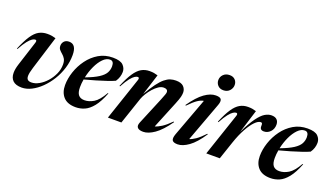

<svg xmlns="http://www.w3.org/2000/svg" viewBox="-67 -1228 2995 1732"><g transform="rotate(20 1430.0 -362.0)"><path d="M513 -420.5Q513 -356 493.5 -293Q474 -230 440 -175Q406 -120 363 -78Q320 -36 272.8 -12Q225.5 12 180 12Q122.5 12 94.8 -14.5Q67 -41 67 -89Q67 -126 82.5 -174L158.5 -410.5Q167 -437 149 -437Q137.5 -437 120.8 -426.8Q104 -416.5 80.5 -387.5Q57 -358.5 26 -302L20.5 -305Q55 -388 86.8 -435.8Q118.5 -483.5 154 -503.2Q189.5 -523 235 -523Q259 -523 275.8 -520.2Q292.5 -517.5 315.5 -511L215.5 -188.5Q199 -135.5 199 -107.5Q199 -82.5 211 -72Q223 -61.5 246.5 -61.5Q281.5 -61.5 319 -82.5Q356.5 -103.5 388.5 -139.2Q420.5 -175 440.5 -219.2Q460.5 -263.5 460.5 -310Q460.5 -345 448.2 -365Q436 -385 420 -398.2Q404 -411.5 391.8 -425.8Q379.5 -440 379.5 -463Q379.5 -488 396 -506Q412.5 -524 443 -524Q513 -524 513 -420.5Z M934.5 -206.5Q900 -118 861.8 -70.8Q823.5 -23.5 782.5 -5.8Q741.5 12 697.5 12Q619 12 580 -30.5Q541 -73 541 -143.5Q541 -205.5 563.2 -272.2Q585.5 -339 627.5 -396.2Q669.5 -453.5 729 -488.8Q788.5 -524 863.5 -524Q935.5 -524 962.8 -496.2Q990 -468.5 990 -432.5Q990 -408 982.2 -383.5Q974.5 -359 959 -337Q932 -324.5 887 -309.2Q842 -294 788.2 -278Q734.5 -262 681 -248Q674 -208.5 674 -172Q674 -120.5 693 -97.5Q712 -74.5 751.5 -74.5Q794.5 -74.5 838.8 -101Q883 -127.5 928 -207ZM845 -498Q810 -498 778 -465.2Q746 -432.5 721.8 -380.2Q697.5 -328 685 -269.5Q764.5 -299.5 807.2 -327.2Q850 -355 866 -384.2Q882 -413.5 882 -447Q882 -498 845 -498Z M1011 -302 1005 -305Q1039.5 -388.5 1071.5 -436Q1103.5 -483.5 1138.2 -503.2Q1173 -523 1215.5 -523Q1240.5 -523 1257 -520.2Q1273.5 -517.5 1295 -511L1231 -308.5Q1270.5 -377 1302.2 -419.8Q1334 -462.5 1361.5 -485Q1389 -507.5 1414.8 -515.8Q1440.5 -524 1468 -524Q1520 -524 1542.8 -500.2Q1565.5 -476.5 1565.5 -443Q1565.5 -425 1560 -401.8Q1554.5 -378.5 1534.5 -329.5L1428.5 -69.5Q1455 -76.5 1490.8 -99Q1526.5 -121.5 1574.5 -169.5L1579.5 -165Q1512 -69.5 1453 -28.8Q1394 12 1346.5 12Q1305.5 12 1291 -5.5Q1276.5 -23 1290 -56L1398.5 -317Q1414.5 -357 1420 -372.5Q1425.5 -388 1425.5 -396.5Q1425.5 -426.5 1387 -426.5Q1362.5 -426.5 1337.2 -409.8Q1312 -393 1289 -367Q1266 -341 1248.2 -312.2Q1230.5 -283.5 1222 -260L1134 0H1004.5L1143 -410.5Q1147 -421.5 1145 -429.2Q1143 -437 1133.5 -437Q1122 -437 1105.2 -426.8Q1088.5 -416.5 1065 -387.5Q1041.5 -358.5 1011 -302Z M1824.5 -659.5Q1824.5 -690.5 1847.2 -713.2Q1870 -736 1907 -736Q1941 -736 1960 -715.8Q1979 -695.5 1979 -666.5Q1979 -635.5 1956.8 -611.5Q1934.5 -587.5 1897.5 -587.5Q1863.5 -587.5 1844 -608.8Q1824.5 -630 1824.5 -659.5ZM1629.5 -68 1766.5 -437.5Q1740.5 -434.5 1709 -413.2Q1677.5 -392 1628.5 -341.5L1622.5 -345.5Q1688 -439.5 1745 -480.2Q1802 -521 1852.5 -521Q1895 -521 1904.5 -502.8Q1914 -484.5 1900 -447L1760 -68.5Q1784 -75 1817.5 -97.8Q1851 -120.5 1897.5 -169.5L1903 -166Q1840 -70.5 1782 -29.2Q1724 12 1677 12Q1635.5 12 1624.8 -6.5Q1614 -25 1629.5 -68Z M2087.5 -410.5Q2091.5 -421.5 2089.5 -429.2Q2087.5 -437 2078 -437Q2066.5 -437 2049.8 -426.8Q2033 -416.5 2009.5 -387.5Q1986 -358.5 1955.5 -302L1949.5 -305Q1984 -388.5 2016 -436Q2048 -483.5 2082.8 -503.2Q2117.5 -523 2160 -523Q2185 -523 2201.5 -520.2Q2218 -517.5 2239.5 -511L2169.5 -286.5Q2216 -383 2253.5 -434.2Q2291 -485.5 2323.2 -504.8Q2355.5 -524 2386 -524Q2421 -524 2438.2 -506.5Q2455.5 -489 2455.5 -459Q2455.5 -417.5 2429.5 -390.5Q2403.5 -363.5 2368.5 -363.5Q2329 -363.5 2331 -401.5Q2332 -420.5 2328.2 -426.8Q2324.5 -433 2315.5 -433Q2291 -433 2260 -401.5Q2229 -370 2196.5 -311.5Q2164 -253 2136.5 -171.5L2078.5 0H1949Z M2804 -206.5Q2769.5 -118 2731.2 -70.8Q2693 -23.5 2652 -5.8Q2611 12 2567 12Q2488.5 12 2449.5 -30.5Q2410.5 -73 2410.5 -143.5Q2410.5 -205.5 2432.8 -272.2Q2455 -339 2497 -396.2Q2539 -453.5 2598.5 -488.8Q2658 -524 2733 -524Q2805 -524 2832.2 -496.2Q2859.5 -468.5 2859.5 -432.5Q2859.5 -408 2851.8 -383.5Q2844 -359 2828.5 -337Q2801.5 -324.5 2756.5 -309.2Q2711.5 -294 2657.8 -278Q2604 -262 2550.5 -248Q2543.5 -208.5 2543.5 -172Q2543.5 -120.5 2562.5 -97.5Q2581.5 -74.5 2621 -74.5Q2664 -74.5 2708.2 -101Q2752.5 -127.5 2797.5 -207ZM2714.5 -498Q2679.5 -498 2647.5 -465.2Q2615.5 -432.5 2591.2 -380.2Q2567 -328 2554.5 -269.5Q2634 -299.5 2676.8 -327.2Q2719.5 -355 2735.5 -384.2Q2751.5 -413.5 2751.5 -447Q2751.5 -498 2714.5 -498Z"/></g></svg>

Font: Newsreader Display SemiBold
Style: Italic
Weight: 600
Italic angle: -17°
Designer: Hugues Gentile
Foundry: Production Type
Version: Version 1.001